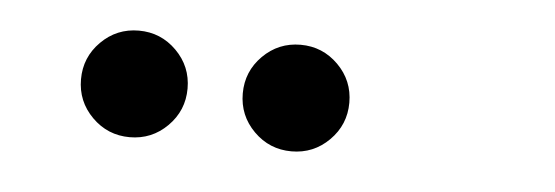

<svg xmlns="http://www.w3.org/2000/svg" viewBox="-26 -693 581 201"><g transform="rotate(5 265.0 -592.0)"><path d="M58 -592Q58 -615.2 74.4 -631.6Q90.8 -648 114 -648Q137.2 -648 153.6 -631.6Q170 -615.2 170 -592Q170 -568.8 153.6 -552.4Q137.2 -536 114 -536Q90.8 -536 74.4 -552.4Q58 -568.8 58 -592ZM228 -592Q228 -615.2 244.4 -631.6Q260.8 -648 284 -648Q307.2 -648 323.6 -631.6Q340 -615.2 340 -592Q340 -568.8 323.6 -552.4Q307.2 -536 284 -536Q260.8 -536 244.4 -552.4Q228 -568.8 228 -592Z"/></g></svg>

Font: Raigarh
Style: Regular
Weight: 400
Designer: jaikishan Patel
Foundry: MagicType
Version: Version 1.000;FEAKit 1.0